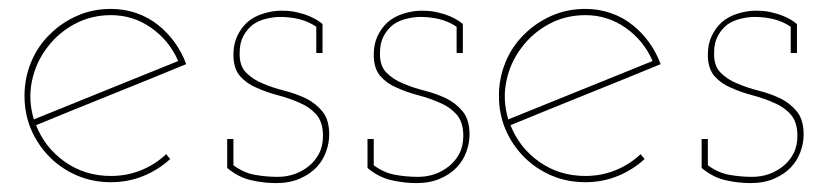

<svg xmlns="http://www.w3.org/2000/svg" viewBox="-20 -403 1855 431"><path d="M229 -369Q279 -369 319.5 -340.5Q360 -312 380 -266Q299 -233 218 -200.5Q137 -168 56 -135Q43 -178 51.5 -220Q60 -262 85 -295Q109 -328 146.5 -348.5Q184 -369 229 -369ZM362 -46 353 -57Q329 -34 297 -21Q265 -8 229 -8Q171 -8 126 -39.5Q81 -71 61 -122Q146 -157 229.5 -190.5Q313 -224 398 -259Q388 -286 372 -308Q356 -330 336 -346Q314 -364 286.5 -373.5Q259 -383 229 -383Q188 -383 153 -367.5Q118 -352 92 -326Q65 -300 50 -264Q35 -228 35 -188Q35 -147 50 -112Q65 -77 92 -50Q118 -24 153 -9Q188 6 229 6Q268 6 302 -8Q336 -22 362 -46Z M691 -28Q705 -43 712 -62.5Q719 -82 719 -101Q719 -134 704 -152.5Q689 -171 667 -182Q644 -193 618 -199.5Q592 -206 569 -216Q547 -225 532 -240.5Q517 -256 518 -285Q518 -307 526.5 -322.5Q535 -338 548 -348Q561 -357 578 -361Q595 -365 608 -365Q631 -365 651.5 -360Q672 -355 690 -343V-284H704V-349Q696 -356 685.5 -361.5Q675 -367 663 -371Q646 -376 636 -377.5Q626 -379 611 -379Q592 -379 571 -372.5Q550 -366 535 -353Q521 -340 512.5 -322Q504 -304 504 -280Q504 -249 519 -232Q534 -215 556 -206Q578 -196 604.5 -189Q631 -182 653 -172Q675 -163 690 -146Q705 -129 705 -98Q705 -75 696 -58Q687 -41 673 -30Q658 -18 640.5 -12Q623 -6 603 -6Q578 -6 552.5 -10.5Q527 -15 504 -32V-91H490V-26Q515 -5 543.5 1.5Q572 8 600 8Q630 8 653 -2Q676 -12 691 -28Z M1006 -28Q1020 -43 1027 -62.5Q1034 -82 1034 -101Q1034 -134 1019 -152.5Q1004 -171 982 -182Q959 -193 933 -199.5Q907 -206 884 -216Q862 -225 847 -240.5Q832 -256 833 -285Q833 -307 841.5 -322.5Q850 -338 863 -348Q876 -357 893 -361Q910 -365 923 -365Q946 -365 966.5 -360Q987 -355 1005 -343V-284H1019V-349Q1011 -356 1000.5 -361.5Q990 -367 978 -371Q961 -376 951 -377.5Q941 -379 926 -379Q907 -379 886 -372.5Q865 -366 850 -353Q836 -340 827.5 -322Q819 -304 819 -280Q819 -249 834 -232Q849 -215 871 -206Q893 -196 919.5 -189Q946 -182 968 -172Q990 -163 1005 -146Q1020 -129 1020 -98Q1020 -75 1011 -58Q1002 -41 988 -30Q973 -18 955.5 -12Q938 -6 918 -6Q893 -6 867.5 -10.5Q842 -15 819 -32V-91H805V-26Q830 -5 858.5 1.5Q887 8 915 8Q945 8 968 -2Q991 -12 1006 -28Z M1294 -369Q1344 -369 1384.5 -340.5Q1425 -312 1445 -266Q1364 -233 1283 -200.5Q1202 -168 1121 -135Q1108 -178 1116.5 -220Q1125 -262 1150 -295Q1174 -328 1211.5 -348.5Q1249 -369 1294 -369ZM1427 -46 1418 -57Q1394 -34 1362 -21Q1330 -8 1294 -8Q1236 -8 1191 -39.5Q1146 -71 1126 -122Q1211 -157 1294.5 -190.5Q1378 -224 1463 -259Q1453 -286 1437 -308Q1421 -330 1401 -346Q1379 -364 1351.5 -373.5Q1324 -383 1294 -383Q1253 -383 1218 -367.5Q1183 -352 1157 -326Q1130 -300 1115 -264Q1100 -228 1100 -188Q1100 -147 1115 -112Q1130 -77 1157 -50Q1183 -24 1218 -9Q1253 6 1294 6Q1333 6 1367 -8Q1401 -22 1427 -46Z M1756 -28Q1770 -43 1777 -62.5Q1784 -82 1784 -101Q1784 -134 1769 -152.5Q1754 -171 1732 -182Q1709 -193 1683 -199.5Q1657 -206 1634 -216Q1612 -225 1597 -240.5Q1582 -256 1583 -285Q1583 -307 1591.5 -322.5Q1600 -338 1613 -348Q1626 -357 1643 -361Q1660 -365 1673 -365Q1696 -365 1716.5 -360Q1737 -355 1755 -343V-284H1769V-349Q1761 -356 1750.5 -361.5Q1740 -367 1728 -371Q1711 -376 1701 -377.5Q1691 -379 1676 -379Q1657 -379 1636 -372.5Q1615 -366 1600 -353Q1586 -340 1577.5 -322Q1569 -304 1569 -280Q1569 -249 1584 -232Q1599 -215 1621 -206Q1643 -196 1669.5 -189Q1696 -182 1718 -172Q1740 -163 1755 -146Q1770 -129 1770 -98Q1770 -75 1761 -58Q1752 -41 1738 -30Q1723 -18 1705.5 -12Q1688 -6 1668 -6Q1643 -6 1617.5 -10.5Q1592 -15 1569 -32V-91H1555V-26Q1580 -5 1608.5 1.5Q1637 8 1665 8Q1695 8 1718 -2Q1741 -12 1756 -28Z"/></svg>

Font: Josefin Slab Thin Thin
Style: Regular
Weight: 250
Version: Version 2.000